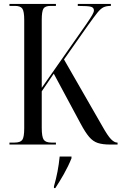

<svg xmlns="http://www.w3.org/2000/svg" viewBox="-20 -734 617 975"><path d="M28 0V-10H54Q83 -10 93 -23.5Q103 -37 103 -83V-632Q103 -676 93.5 -690Q84 -704 56 -704H28V-714H264V-704H237Q209 -704 200.5 -690Q192 -676 192 -632V-288L418 -611Q440 -643 448.5 -658Q457 -673 457 -681Q457 -695 442.5 -699.5Q428 -704 375 -704V-714H543V-704Q520 -704 505.5 -697Q491 -690 474.5 -669.5Q458 -649 428 -607L305 -432L498 -96Q527 -44 544 -27Q561 -10 575 -10H577V0H539Q501 0 476.5 -8Q452 -16 432.5 -39Q413 -62 390 -105L253 -360L192 -270V-85Q192 -39 202 -24.5Q212 -10 241 -10H264V0ZM254 212Q265 174 272 137.5Q279 101 283 61H343V70Q327 110 304 150.5Q281 191 261 221H254Z"/></svg>

Font: Noto Serif Display ExtraCondensed
Style: Regular
Weight: 400
Width: 2
Designer: Monotype Design Team
Foundry: Monotype Imaging Inc.
Version: Version 2.009